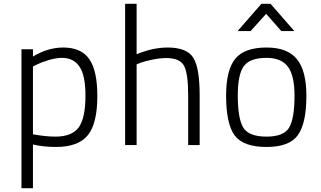

<svg xmlns="http://www.w3.org/2000/svg" viewBox="-20 -757 1673 1002"><path d="M92 225V-500H152V-462Q230 -509 310 -509Q404 -509 446 -448.5Q488 -388 488 -256Q488 -112 438 -51Q388 10 272 10Q207 10 152 -3V225ZM304 -455Q272 -455 234 -443.5Q196 -432 174 -421L152 -410V-56Q220 -44 269 -44Q356 -44 391 -92.5Q426 -141 426 -258Q426 -363 395 -409Q364 -455 304 -455Z M693 0H633V-737H693V-474Q778 -509 855 -509Q955 -509 988.5 -456Q1022 -403 1022 -260V0H962V-259Q962 -373 940.5 -413.5Q919 -454 848 -454Q815 -454 776 -446Q737 -438 715 -430L693 -421Z M1371 -509Q1480 -509 1529.5 -448.5Q1579 -388 1579 -257Q1579 -115 1535 -52.5Q1491 10 1371 10Q1249 10 1204.5 -50.5Q1160 -111 1160 -258Q1160 -392 1208 -450.5Q1256 -509 1371 -509ZM1371 -44Q1462 -44 1489.5 -92Q1517 -140 1517 -257Q1517 -363 1482.5 -409Q1448 -455 1371 -455Q1285 -455 1253 -412.5Q1221 -370 1221 -258Q1221 -137 1250 -90.5Q1279 -44 1371 -44ZM1220 -595 1344 -737H1392L1516 -595H1448L1369 -685L1288 -595Z"/></svg>

Font: TitilliumText22L Lt
Style: Thin
Weight: 300
Designer: Campivisivi
Foundry: Campivisivi
Version: 1.000